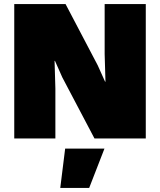

<svg xmlns="http://www.w3.org/2000/svg" viewBox="-20 -680 786 943"><path d="M696 -660V0H444L286 -300L250 -381H248L252 -245V0H50V-660H302L460 -359L496 -279H498L494 -415V-660ZM493 50 418 243H276L300 50Z"/></svg>

Font: Elaine Sans Black
Style: Regular
Weight: 900
Designer: Wei Huang
Foundry: Wei Huang
Version: Version 2.001;December 24, 2019;FontCreator 12.0.0.2547 64-b